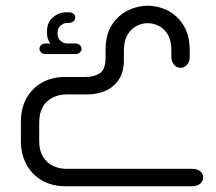

<svg xmlns="http://www.w3.org/2000/svg" viewBox="-20 -651 756 671"><path d="M643 -477V-452Q643 -435 633.5 -424.5Q624 -414 611 -414Q598 -414 588.5 -424.5Q579 -435 579 -452V-474Q579 -509 566.5 -530Q554 -551 535 -560.5Q516 -570 496 -570Q477 -570 458 -560.5Q439 -551 426 -530Q413 -509 413 -474V-442Q413 -399 395 -372.5Q377 -346 348.5 -333.5Q320 -321 287 -321H212Q186 -321 164 -310Q142 -299 129.5 -277.5Q117 -256 117 -223V-158Q117 -126 129.5 -104.5Q142 -83 164 -72Q186 -61 212 -61H651Q668 -61 679 -53Q690 -45 690 -31Q690 -17 679 -8.5Q668 0 651 0H211Q162 0 126.5 -20.5Q91 -41 72 -77Q53 -113 53 -158V-226Q53 -272 72.5 -307.5Q92 -343 128 -363Q164 -383 211 -382H279Q309 -382 329 -395Q349 -408 349 -450V-477Q349 -530 371 -564Q393 -598 427 -614.5Q461 -631 496 -631Q522 -631 548 -622Q574 -613 595.5 -594Q617 -575 630 -546Q643 -517 643 -477ZM156 -499Q144 -514 144 -538Q144 -573 165 -590.5Q186 -608 211 -608H221Q231 -608 237 -603Q243 -598 243 -590Q243 -582 237 -576.5Q231 -571 221 -571H216Q203 -571 192 -562Q181 -553 181 -535Q181 -518 191.5 -508.5Q202 -499 216 -499H243Q253 -499 259 -493.5Q265 -488 265 -480Q265 -473 259 -467.5Q253 -462 243 -462H140Q130 -462 124 -467.5Q118 -473 118 -480Q118 -488 124 -493.5Q130 -499 140 -499Z"/></svg>

Font: Beiruti
Style: Regular
Weight: 400
Designer: Arlette Boutros
Foundry: Boutros
Version: Version 1.41